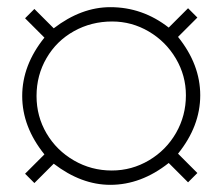

<svg xmlns="http://www.w3.org/2000/svg" viewBox="-20 -605 620 536"><path d="M130 -148 76 -94 50 -120 104 -174Q42 -251 42 -337Q42 -423 104 -500L50 -554L76 -580L130 -526Q207 -585 288 -585Q378 -585 451 -528L505 -582L531 -556L477 -502Q539 -425 539 -339Q539 -253 477 -176L531 -122L505 -96L451 -150Q374 -89 288 -89Q207 -89 130 -148ZM499 -339Q499 -394 471 -441.5Q443 -489 395.5 -517Q348 -545 293 -545Q235 -545 186.5 -518Q138 -491 110 -443Q82 -395 82 -337Q82 -280 110 -232.5Q138 -185 186.5 -157Q235 -129 292 -129Q348 -129 396 -157.5Q444 -186 471.5 -234Q499 -282 499 -339Z"/></svg>

Font: Play
Style: Regular
Weight: 400
Designer: Jonas Hecksher (Cyrillic expansion: Cyreal)
Foundry: Jonas Hecksher, Playtype, e-types AS
Version: Version 2.101; ttfautohint (v1.5.65-e2d9)